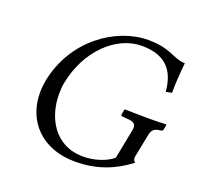

<svg xmlns="http://www.w3.org/2000/svg" viewBox="-119 -784 943 920"><g transform="rotate(20 353.0 -324.0)"><path d="M487 -658C322 -658 133 -527 90 -307C86 -285 84 -264 84 -243C84 -100 184 10 353 10C466 10 550 -25 627 -83C618 -92 615 -100 617 -111L640 -227C646 -262 663 -268 691 -271C696 -272 700 -274 701 -279L706 -305L704 -307C675 -306 654 -305 615 -305C578 -305 539 -306 494 -307L492 -305L487 -279C486 -274 489 -271 493 -271L517 -269C549 -267 563 -260 563 -240C563 -236 563 -232 562 -227L532 -74C493 -42 434 -26 382 -26C236 -26 172 -150 172 -268C172 -288 173 -308 177 -327C211 -502 337 -621 467 -621C606 -621 641 -539 649 -453L679 -459C679 -501 681 -541 688 -613C630 -613 604 -658 487 -658Z"/></g></svg>

Font: Libertinus Serif
Style: Italic
Weight: 400
Italic angle: -12°
Designer: Philipp H. Poll, Khaled Hosny
Foundry: Caleb Maclennan
Version: Version 7.050;RELEASE